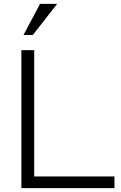

<svg xmlns="http://www.w3.org/2000/svg" viewBox="-20 -968 622 988"><path d="M90 0V-710H156V-60H569V0ZM149 -788H101L186 -948H274Z"/></svg>

Font: Rising Sun Light
Style: Regular
Weight: 300
Designer: Matt McInerney, Pablo Impallari, Rodrigo Fuenzalida (Raleway font), Stephen Hutchings (Greek), Cristiano Sobral (main ch
Foundry: The Rising Sun Project Authors
Version: Version 4.327; ttfautohint (v1.8.4.7-5d5b-dirty)